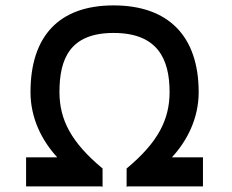

<svg xmlns="http://www.w3.org/2000/svg" viewBox="-20 -701 873 722"><path d="M78.1 0H360.8L365.7 1.5V-67.4C247.6 -165.5 203.6 -251 203.6 -355C203.6 -479.5 242.7 -577.1 407.2 -577.1C572.3 -577.1 617.7 -479.5 617.7 -355C617.7 -251 574.2 -165.5 456.1 -67.4V1.5L460.4 0H743.2V-109.4H626.5C684.6 -172.4 727.1 -256.8 727.1 -354.5C727.1 -564.9 613.3 -680.7 407.2 -680.7C201.7 -680.7 94.7 -564.9 94.7 -354.5C94.7 -256.8 137.2 -172.4 195.3 -109.4H78.1Z"/></svg>

Font: Doppio One
Style: Regular
Weight: 400
Designer: Szymon Celej
Foundry: Sorkin Type Co
Version: Version 1.002